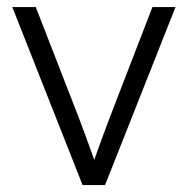

<svg xmlns="http://www.w3.org/2000/svg" viewBox="-20 -536 543 556"><path d="M219.2 0H284.2L488.3 -515.6H421.4L299.8 -200.7C283.7 -158.7 268.1 -115.7 252.9 -73.2C237.8 -115.7 222.2 -158.7 206.1 -200.7L83.5 -515.6H15.6Z"/></svg>

Font: Raveo Display Display Light
Style: Regular
Weight: 300
Designer: Jakub Foglar, Rasmus Andersson (Inter)
Foundry: Jakubfoglar.com
Version: Version 1.100;Glyphs 3.2.3 (3260)